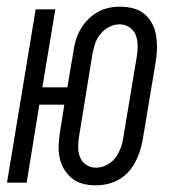

<svg xmlns="http://www.w3.org/2000/svg" viewBox="-20 -548 540 576"><path d="M268 8Q248 8 229.5 3.5Q211 -1 196.5 -12.5Q182 -24 172.5 -40Q163 -56 159 -74.5Q155 -93 156 -113Q157 -133 160 -152L173 -234H98L60 0H1L87 -520H146L107 -286H182L200 -392Q202 -409 207 -426Q212 -443 221 -459Q230 -475 243 -488.5Q256 -502 271.5 -511Q287 -520 304.5 -524Q322 -528 339 -528Q359 -528 378 -523.5Q397 -519 411.5 -507.5Q426 -496 435 -480Q444 -464 447.5 -445.5Q451 -427 451 -407Q451 -387 448 -368L408 -128Q405 -111 399.5 -94Q394 -77 385.5 -61Q377 -45 364.5 -31.5Q352 -18 336 -9Q320 0 302.5 4Q285 8 268 8ZM268 -45Q284 -45 300 -53Q316 -61 326 -74.5Q336 -88 342 -104Q348 -120 350 -136L390 -376Q393 -393 393 -410Q393 -427 387.5 -442Q382 -457 368.5 -466Q355 -475 339 -475Q322 -475 307 -467Q292 -459 281 -445.5Q270 -432 265 -416Q260 -400 257 -384L218 -144Q215 -127 214.5 -110Q214 -93 219.5 -78Q225 -63 238 -54Q251 -45 268 -45Z"/></svg>

Font: Iosevka Term Curly Light
Style: Italic
Weight: 300
Italic angle: -9°
Designer: Belleve Invis
Foundry: Belleve Invis
Version: Version 32.3.0